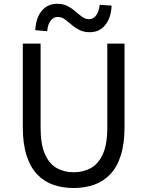

<svg xmlns="http://www.w3.org/2000/svg" viewBox="-20 -959 761 993"><path d="M360.8 13.4Q304.7 13.4 256.8 -2.9Q208.8 -19.2 173.2 -56.1Q137.7 -93 117.8 -153.8Q97.9 -214.5 97.9 -302.4V-733.4H189.9V-299.9Q189.9 -212.2 212.7 -161.4Q235.5 -110.5 274.3 -89.3Q313.1 -68 360.8 -68Q409.8 -68 449 -89.3Q488.3 -110.5 511.7 -161.4Q535 -212.2 535 -299.9V-733.4H624.1V-302.4Q624.1 -214.5 604.3 -153.8Q584.6 -93 548.6 -56.1Q512.7 -19.2 464.6 -2.9Q416.5 13.4 360.8 13.4ZM444.1 -792.4Q412.5 -792.4 389.6 -804.4Q366.7 -816.3 349 -831.9Q331.3 -847.4 314.7 -859.4Q298 -871.3 278.9 -871.3Q257.5 -871.3 242.4 -852.7Q227.3 -834 223.9 -797.6L162.4 -802.9Q165.5 -866.3 195.8 -902.8Q226 -939.4 276.2 -939.4Q307.4 -939.4 330 -927.5Q352.6 -915.5 370.5 -899.7Q388.4 -883.8 404.9 -871.9Q421.4 -859.9 441.1 -859.9Q462.5 -859.9 476.8 -878.9Q491.2 -897.8 495.8 -934.3L557.3 -929.9Q554.2 -865.6 523.9 -829Q493.7 -792.4 444.1 -792.4Z"/></svg>

Font: Noto Sans JP
Style: Regular
Weight: 100
Designer: Ryoko NISHIZUKA 西塚涼子 (kana, bopomofo & ideographs); Paul D. Hunt (Latin, Greek & Cyrillic); Sandoll Communications 산돌커뮤니
Foundry: Adobe
Version: Version 2.004;hotconv 1.0.118;makeotfexe 2.5.65603